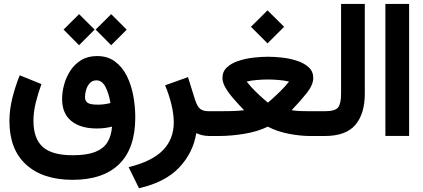

<svg xmlns="http://www.w3.org/2000/svg" viewBox="-20 -697 2169 984"><path d="M470.2 -545.4 549.8 -624.5 629.4 -544.9 549.8 -465.3ZM305.7 -545.4 385.3 -624.5 464.8 -545.4 385.3 -465.3ZM192.4 -266.1Q175.3 -219.7 163.3 -171.1Q151.4 -122.6 151.4 -78.6Q151.4 12.7 198.7 55.7Q246.1 98.6 352.5 98.6Q424.8 98.6 467.5 81.8Q510.3 64.9 530.3 32.5Q550.3 0 554.2 -47.9Q535.6 -43.5 516.6 -41Q497.6 -38.6 475.6 -38.6Q392.6 -38.6 345.5 -76.9Q298.3 -115.2 298.3 -189.9Q298.3 -225.1 308.6 -263.2Q318.8 -301.3 340.6 -334.7Q362.3 -368.2 396.2 -388.9Q430.2 -409.7 477.5 -409.7Q531.7 -409.7 569.3 -381.8Q606.9 -354 629.9 -307.9Q652.8 -261.7 663.1 -206.3Q673.3 -150.9 673.3 -95.7Q673.3 63 591.1 143.8Q508.8 224.6 352.1 224.6Q199.7 224.6 114 146.7Q28.3 68.8 28.3 -76.2Q28.3 -134.3 43.2 -194.3Q58.1 -254.4 81.1 -311ZM545.9 -168.9Q538.6 -216.3 521 -250.7Q503.4 -285.2 474.1 -285.2Q453.6 -285.2 440.7 -271.2Q427.7 -257.3 421.6 -237.3Q415.5 -217.3 415.5 -199.7Q415.5 -179.7 429 -170.2Q442.4 -160.6 481.9 -160.6Q513.2 -160.6 545.9 -168.9Z M985.8 -14.6Q970.2 85.4 898.4 161.4Q826.7 237.3 692.4 267.6L639.2 159.7Q758.8 130.4 814.7 73.2Q870.6 16.1 870.6 -69.3Q870.6 -112.3 858.2 -163.1Q845.7 -213.9 826.2 -259.8L943.4 -301.8L980 -184.6Q991.2 -150.9 1006.1 -138.9Q1021 -127 1048.8 -127H1067.9V0H1054.2Q1032.7 0 1015.4 -4.4Q998 -8.8 985.8 -14.6Z M1266.1 -559.6 1351.1 -644 1436 -559.6 1351.1 -474.6ZM1474.6 -132.3Q1497.6 -128.4 1524.7 -127.7Q1551.8 -127 1568.4 -127H1590.8V0H1568.4Q1520 0 1460.7 -11.2Q1401.4 -22.5 1352.5 -47.9Q1301.3 -22.9 1233.4 -11.5Q1165.5 0 1100.6 0H1048.3V-127H1102.1Q1127.9 -127 1165.3 -127.7Q1202.6 -128.4 1231 -132.3Q1203.1 -161.1 1177.7 -190.2Q1152.3 -219.2 1136.2 -246.6Q1120.1 -273.9 1120.1 -297.4Q1120.1 -330.1 1142.6 -351.3Q1165 -372.6 1200.7 -384.5Q1236.3 -396.5 1277.1 -401.4Q1317.9 -406.2 1354 -406.2Q1388.2 -406.2 1428 -401.6Q1467.8 -397 1503.7 -385Q1539.6 -373 1562.5 -351.8Q1585.4 -330.6 1585.4 -297.4Q1585.4 -261.7 1551.3 -219Q1517.1 -176.3 1474.6 -132.3ZM1353 -289.6Q1327.6 -289.6 1296.9 -287.1Q1266.1 -284.7 1244.1 -278.8Q1265.6 -251.5 1291 -226.8Q1316.4 -202.1 1334.7 -186.5Q1353 -170.9 1353 -170.9Q1353 -170.9 1371.1 -186.8Q1389.2 -202.6 1414.6 -227.3Q1439.9 -252 1461.4 -278.8Q1438.5 -284.7 1408.4 -287.1Q1378.4 -289.6 1353 -289.6ZM1580.3 0V-127H1625V0Z M1605.5 0V-127H1645Q1698.7 -127 1713.4 -147.2Q1728 -167.5 1728 -216.3V-676.8H1849.6V-216.8Q1849.6 -114.3 1801.3 -57.1Q1752.9 0 1644.5 0Z M1955.1 -676.8H2076.7V-0.5H1955.1Z"/></svg>

Font: Vazir FD-UI
Style: Bold-FD-UI
Weight: 700
Designer: Saber Rastikerdar
Foundry: Saber Rastikerdar
Version: Version 30.0.0